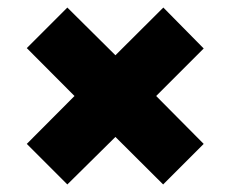

<svg xmlns="http://www.w3.org/2000/svg" viewBox="-20 -620 611 509"><path d="M412.5 -131 286 -257 158.5 -131 51 -238.5 177.5 -365.5 51 -492.5 158.5 -600 286 -473.5 413 -600 520 -491.5 394 -365.5 520 -238.5Z"/></svg>

Font: Hepta Slab ExtraBold
Style: Regular
Weight: 800
Designer: Michael LaGattuta
Foundry: Michael LaGattuta
Version: Version 1.102